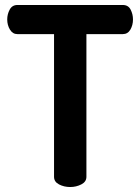

<svg xmlns="http://www.w3.org/2000/svg" viewBox="-20 -751 563 771"><path d="M262 0Q237 0 217 -10.5Q197 -21 197 -41V-614H50Q31 -614 20 -632Q9 -650 9 -673Q9 -694 19 -712.5Q29 -731 50 -731H473Q495 -731 504.5 -712.5Q514 -694 514 -673Q514 -650 503.5 -632Q493 -614 473 -614H327V-41Q327 -21 306.5 -10.5Q286 0 262 0Z"/></svg>

Font: Dosis ExtraLight
Style: Bold
Weight: 700
Version: Version 3.001; ttfautohint (v1.8.2)